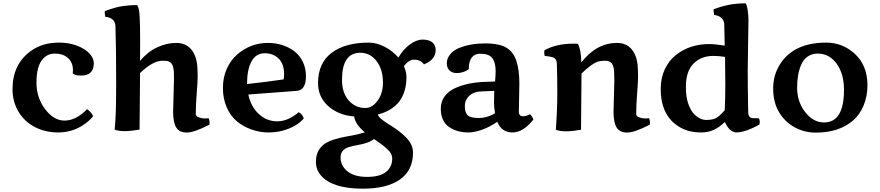

<svg xmlns="http://www.w3.org/2000/svg" viewBox="-20 -779 5289 1154"><path d="M543.9 -398.9Q543.9 -324.7 466.8 -324.7Q440.4 -324.7 428.7 -330.8Q417 -336.9 417 -337.9Q418.5 -347.2 418.5 -356.9Q418.5 -402.8 388.9 -429.9Q359.4 -457 309.6 -457Q259.8 -457 229.5 -414.3Q199.2 -371.6 199.2 -281.7Q199.2 -191.9 251.2 -123Q303.2 -54.2 367.2 -54.2Q422.4 -54.2 477.5 -98.6Q490.2 -108.9 502.9 -123Q513.7 -116.2 525.1 -103.8Q536.6 -91.3 539.1 -80.1Q516.1 -49.3 469.7 -21Q406.2 17.1 329.6 17.1Q252.9 17.1 190.2 -15.1Q127.4 -47.4 91.3 -107.4Q55.2 -167.5 55.2 -244.1Q55.2 -391.6 164.1 -471.7Q233.9 -522.9 334 -522.9Q418.5 -522.9 481 -486.3Q509.3 -469.7 526.4 -446.8Q543.5 -423.8 543.9 -398.9Z M1020.5 -106 1025.4 -292Q1025.4 -296.4 1025.4 -305.9Q1025.4 -315.4 1025.4 -324.2Q1025.4 -333 1025.1 -341.3Q1024.9 -349.6 1023.9 -357.2Q1022.9 -364.7 1021.7 -371.6Q1020.5 -378.4 1018.3 -384Q1016.1 -389.6 1012.9 -394.3Q1009.8 -398.9 1005.4 -402.6Q1001 -406.2 995.1 -409.2Q983.9 -414.1 958 -414.1Q898.4 -414.1 821.8 -339.8Q821.8 -249 818.8 0Q764.2 9.3 729 9.3Q693.8 9.3 668.9 0Q678.2 -69.3 678.2 -281.2Q678.2 -493.2 673.8 -623Q670.9 -671.9 612.8 -678.2Q612.3 -681.2 611.3 -687Q609.4 -697.8 609.4 -702.1Q609.4 -708 609.9 -711.9Q674.3 -736.8 718.3 -742.4Q762.2 -748 781.2 -748Q800.3 -748 804.7 -748Q816.4 -733.4 819.3 -679.7Q822.3 -626 822.3 -539.3Q822.3 -452.6 821.8 -413.1Q865.7 -466.3 923.3 -493.7Q981 -521 1038.6 -521Q1096.2 -521 1128.7 -482.9Q1161.1 -444.8 1166 -378.9Q1168 -349.6 1168 -318.8Q1168 -288.1 1162.4 -218.3Q1156.7 -148.4 1156.7 -93.3Q1156.7 -80.6 1174.8 -73.7Q1192.9 -66.9 1210.2 -66.9Q1227.5 -66.9 1233.9 -68.8Q1239.7 -55.7 1239.7 -44.7Q1239.7 -33.7 1238.8 -29.8Q1147.5 17.6 1102.5 17.6Q1057.6 17.6 1039.1 -12.9Q1020.5 -43.5 1020.5 -106Z M1775.9 -105Q1800.3 -88.9 1805.7 -66.9Q1760.7 -14.6 1672.9 7.8Q1637.2 17.1 1590.6 17.1Q1543.9 17.1 1494.1 0.2Q1444.3 -16.6 1405 -48.8Q1365.7 -81.1 1342.8 -133.5Q1319.8 -186 1319.8 -250Q1319.8 -314 1343.3 -366Q1366.7 -418 1405.3 -451.2Q1485.8 -521 1589.8 -521Q1681.2 -521 1748 -471.7Q1780.3 -447.3 1799.6 -408.4Q1818.8 -369.6 1818.8 -320.8Q1818.8 -237.3 1763.7 -232.9L1472.7 -210.9Q1487.3 -138.7 1535.2 -94.2Q1583 -49.8 1647 -49.8Q1710.9 -49.8 1775.9 -105ZM1464.8 -273.9Q1586.4 -287.1 1684.6 -301.8Q1687.5 -319.3 1687.5 -335.4Q1687.5 -393.6 1655.3 -426.3Q1623 -459 1570.8 -459Q1518.6 -459 1491.7 -409.9Q1464.8 -360.8 1464.8 -273.9Z M2598.6 -478Q2598.6 -419.9 2527.8 -392.1Q2508.8 -420.4 2467.3 -420.4Q2438 -420.4 2407.7 -381.8Q2422.9 -345.7 2422.9 -316.9Q2422.9 -135.3 2251.5 -90.8Q2253.9 -73.7 2296.9 -44.9Q2315.4 -32.7 2337.9 -18.6Q2360.4 -4.4 2382.1 12.7Q2403.8 29.8 2421.9 48.3Q2462.4 89.8 2462.4 138.2Q2462.4 244.6 2383.8 299.8Q2305.2 355 2160.6 355Q1977.1 355 1908.7 275.4Q1878.9 241.2 1878.9 192.9Q1878.9 92.8 1985.8 60.1Q2030.8 46.4 2067.4 40.5Q2138.7 28.3 2172.9 16.1Q2115.2 -31.2 2108.4 -79.1Q2015.6 -85.9 1953.6 -140.6Q1891.6 -195.3 1891.6 -279.8Q1891.6 -399.9 1973.1 -461.4Q2054.7 -522.9 2196.8 -522.9Q2244.1 -522.9 2292.2 -497.8Q2340.3 -472.7 2374.5 -433.1Q2402.3 -481 2442.4 -511Q2482.4 -541 2520.8 -541Q2559.1 -541 2578.9 -523.9Q2598.6 -506.8 2598.6 -478ZM2145.5 -461.9Q2035.6 -461.9 2035.6 -298.8Q2035.6 -221.7 2075.4 -175.8Q2115.2 -129.9 2176.8 -129.9Q2207 -129.9 2231.9 -153.8Q2281.7 -201.7 2281.7 -282.2Q2281.7 -362.8 2242.9 -412.4Q2204.1 -461.9 2145.5 -461.9ZM2337.4 173.8Q2337.4 144 2306.2 115.7Q2276.9 88.9 2227.5 56.2Q2200.7 80.6 2129.9 92.8Q2104.5 97.2 2080.1 104Q2026.9 119.1 2026.9 167.7Q2026.9 216.3 2067.9 250.2Q2108.9 284.2 2186 284.2Q2263.2 284.2 2300.3 254.2Q2337.4 224.1 2337.4 173.8Z M3101.6 -275.9 3098.6 -111.8Q3098.6 -109.4 3098.6 -106.9Q3098.6 -80.1 3124 -80.1Q3143.6 -80.1 3165.5 -92.8Q3172.4 -86.9 3178.5 -76.4Q3184.6 -65.9 3185.5 -60.1Q3125 17.1 3059.8 17.1Q2994.6 17.1 2968.8 -46.9Q2923.8 -15.6 2877.2 0.7Q2830.6 17.1 2797.1 17.1Q2763.7 17.1 2735.1 9.8Q2706.5 2.4 2682.1 -13.7Q2629.4 -47.9 2629.4 -126.5Q2629.4 -168.5 2652.6 -200Q2675.8 -231.4 2715.8 -249.5Q2792.5 -284.2 2898.9 -287.1L2955.6 -289.1Q2959 -328.6 2959 -351.6Q2959 -403.3 2939.2 -429.7Q2919.4 -456.1 2865.7 -456.1Q2833.5 -456.1 2815.7 -433.6Q2797.9 -411.1 2797.9 -367.2Q2797.9 -361.3 2781.2 -353Q2753.4 -339.8 2725.8 -339.8Q2698.2 -339.8 2681.9 -355.5Q2665.5 -371.1 2665.5 -399.4Q2665.5 -427.7 2686 -452.6Q2706.5 -477.5 2740.7 -491.2Q2808.6 -518.1 2895.5 -518.1Q2986.3 -518.1 3028.3 -489.3Q3066.4 -463.9 3082.5 -416.5Q3101.6 -361.3 3101.6 -275.9ZM2955.6 -98.1Q2949.2 -133.8 2949.2 -159.9Q2949.2 -186 2950.7 -232.9L2882.8 -230Q2830.6 -230 2802.2 -204.6Q2773.9 -179.2 2773.9 -141.1Q2773.9 -103 2790.5 -86.4Q2807.1 -69.8 2857.7 -69.8Q2908.2 -69.8 2955.6 -98.1Z M3667.5 -106 3672.4 -292Q3672.4 -355.5 3668.2 -372.1Q3664.1 -388.7 3657.7 -397Q3644 -414.1 3617.7 -414.1Q3591.3 -414.1 3572.8 -408.2Q3534.7 -395.5 3475.1 -336.9Q3475.1 -273.4 3472.2 1Q3418 10.3 3381.8 10.3Q3345.7 10.3 3320.8 1Q3329.6 -117.7 3329.6 -218Q3329.6 -318.4 3327.1 -391.1Q3327.1 -428.2 3300.8 -435.1Q3284.2 -440.4 3253.9 -442.9Q3251 -455.6 3251 -463.1Q3251 -470.7 3252.9 -477.1Q3323.2 -516.6 3427.7 -516.6Q3444.8 -516.6 3453.1 -516.1Q3472.2 -483.4 3474.1 -403.8Q3565.4 -521 3688 -521Q3744.6 -521 3776.6 -482.7Q3808.6 -444.3 3813 -378.9Q3814.9 -349.1 3814.9 -319.3Q3814.9 -289.6 3812 -254.9Q3803.7 -149.4 3803.7 -93.3Q3803.7 -80.6 3821.8 -73.7Q3839.8 -66.9 3857.2 -66.9Q3874.5 -66.9 3880.9 -68.8Q3886.7 -55.7 3886.7 -44.7Q3886.7 -33.7 3885.7 -29.8Q3794.4 17.6 3749.5 17.6Q3704.6 17.6 3686 -12.9Q3667.5 -43.5 3667.5 -106Z M4478.5 -657.7 4474.1 -356.9Q4474.1 -252.9 4477.1 -104Q4477.1 -71.3 4503.9 -68.8Q4509.8 -68.4 4522 -68.4Q4534.2 -68.4 4541 -67.9Q4546.4 -58.6 4546.4 -48.3Q4546.4 -38.1 4544.9 -30.8Q4460 17.1 4401.9 17.1Q4361.3 10.7 4336.9 -45.9Q4302.2 -12.7 4268.6 2.2Q4234.9 17.1 4195.3 17.1Q4155.8 17.1 4123.3 9Q4090.8 1 4059.1 -18.6Q4027.3 -38.1 4003.9 -67.4Q3951.2 -133.3 3951.2 -245.1Q3951.2 -310.1 3975.6 -362.3Q4000 -414.6 4041 -447.3Q4125 -514.2 4242.7 -514.2Q4276.4 -514.2 4335.9 -504.9L4333 -633.8Q4331.5 -658.2 4314.7 -672.4Q4297.9 -686.5 4272 -689Q4268.6 -712.9 4268.6 -716.1Q4268.6 -719.2 4269 -723.1Q4361.3 -758.8 4453.1 -758.8Q4457.5 -758.8 4461.9 -758.8Q4468.8 -749.5 4473.6 -720.2Q4478.5 -690.9 4478.5 -657.7ZM4267.1 -442.9Q4194.8 -442.9 4148.7 -397Q4102.5 -351.1 4102.5 -257.8Q4102.5 -193.8 4117.4 -153.6Q4132.3 -113.3 4150.4 -94.7Q4186 -58.1 4225.1 -58.1Q4264.2 -58.1 4284.7 -69.8Q4305.2 -81.5 4335.9 -116.2Q4339.4 -180.7 4339.4 -273.2Q4339.4 -365.7 4337.9 -437Q4301.8 -442.9 4267.1 -442.9Z M5193.8 -265.6Q5193.8 -201.7 5170.9 -145.5Q5147.9 -89.4 5106 -53.7Q5021.5 18.1 4882.8 18.1Q4813.5 18.1 4754.9 -14.6Q4696.3 -47.4 4661.6 -106.2Q4627 -165 4627 -246.8Q4627 -328.6 4668.9 -394Q4751.5 -522.9 4945.8 -522.9Q5043.5 -522.9 5117.2 -456.1Q5193.8 -386.2 5193.8 -265.6ZM4932.6 -43Q5052.7 -43 5052.7 -238.8Q5052.7 -335.9 5008.3 -396.5Q4963.9 -457 4895 -457Q4860.4 -457 4835 -439.5Q4809.6 -421.9 4796.4 -392.1Q4771 -335 4771 -251.5Q4771 -168 4819.3 -105.5Q4867.7 -43 4932.6 -43Z"/></svg>

Font: Marko One
Style: Regular
Weight: 400
Designer: Zhenya Spizhovyi
Foundry: Cyreal
Version: Version 1.003